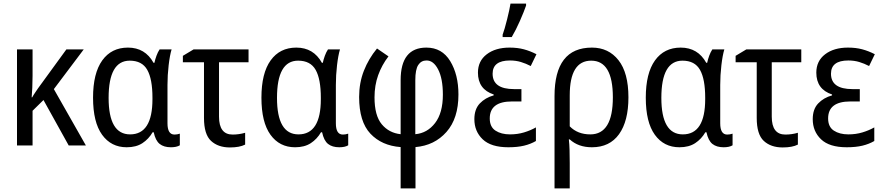

<svg xmlns="http://www.w3.org/2000/svg" viewBox="-20 -813 4939 1073"><path d="M351 -537 193 -320Q185 -308 176 -295Q167 -282 160 -269H157Q159 -291 160.5 -323Q162 -355 162 -390V-537H75V0H162V-194L223 -254L364 0H460L281 -315L448 -537Z M833 -74H839Q849 -27 872.5 -8.5Q896 10 935 10Q967 10 985 -1V-66Q970 -61 955 -61Q916 -61 916 -124V-338Q916 -393 922.5 -448.5Q929 -504 939 -537H872Q862 -522 854.5 -501.5Q847 -481 843 -462H838Q791 -547 695 -547Q603 -547 551.5 -475.5Q500 -404 500 -267Q500 -130 550.5 -60Q601 10 688 10Q741 10 776 -13Q811 -36 833 -74ZM587 -266Q587 -474 705 -474Q774 -474 803 -422.5Q832 -371 832 -267V-259Q832 -62 707 -62Q587 -62 587 -266Z M1062 -537 1002 -501V-465H1120V-154Q1120 -62 1159.5 -25.5Q1199 11 1265 11Q1319 11 1350 -5V-71Q1316 -61 1280 -61Q1204 -61 1204 -161V-465H1369V-537Z M1774 -74H1780Q1790 -27 1813.5 -8.5Q1837 10 1876 10Q1908 10 1926 -1V-66Q1911 -61 1896 -61Q1857 -61 1857 -124V-338Q1857 -393 1863.5 -448.5Q1870 -504 1880 -537H1813Q1803 -522 1795.5 -501.5Q1788 -481 1784 -462H1779Q1732 -547 1636 -547Q1544 -547 1492.5 -475.5Q1441 -404 1441 -267Q1441 -130 1491.5 -60Q1542 10 1629 10Q1682 10 1717 -13Q1752 -36 1774 -74ZM1528 -266Q1528 -474 1646 -474Q1715 -474 1744 -422.5Q1773 -371 1773 -267V-259Q1773 -62 1648 -62Q1528 -62 1528 -266Z M1987 -271Q1987 -133 2050 -66Q2113 1 2219 9V240H2302V9Q2408 0 2475 -75.5Q2542 -151 2542 -285Q2542 -396 2496 -471.5Q2450 -547 2363 -547Q2219 -547 2219 -365V-63Q2154 -70 2113.5 -118.5Q2073 -167 2073 -269Q2073 -336 2093.5 -393Q2114 -450 2151 -498L2087 -542Q2040 -485 2013.5 -417.5Q1987 -350 1987 -271ZM2455 -284Q2455 -182 2411.5 -125.5Q2368 -69 2301 -63V-365Q2301 -425 2317.5 -450Q2334 -475 2363 -475Q2402 -476 2428.5 -425Q2455 -374 2455 -284Z M2840 -606Q2863 -645 2885.5 -696Q2908 -747 2920 -782V-793H2833Q2828 -761 2814 -705Q2800 -649 2789 -619V-606ZM2853 -315Q2733 -315 2733 -401Q2733 -475 2830 -475Q2863 -475 2891 -466.5Q2919 -458 2946 -444L2978 -510Q2943 -528 2907.5 -537.5Q2872 -547 2828 -547Q2749 -547 2700 -509.5Q2651 -472 2651 -407Q2651 -314 2739 -285V-280Q2692 -267 2661.5 -235Q2631 -203 2631 -147Q2631 -79 2677.5 -34.5Q2724 10 2821 10Q2872 10 2909 1Q2946 -8 2975 -25V-101Q2945 -84 2908.5 -73Q2872 -62 2830 -62Q2781 -62 2749 -83Q2717 -104 2717 -151Q2717 -246 2841 -246H2894V-315Z M3405 -269Q3405 -62 3279 -62Q3208 -62 3164 -107V-280Q3164 -474 3284 -474Q3405 -474 3405 -269ZM3288 -547Q3079 -547 3079 -276V240H3164V98Q3164 61 3163 26Q3162 -9 3159 -34H3164Q3212 10 3288 10Q3387 10 3439.5 -63Q3492 -136 3492 -269Q3492 -406 3436.5 -476.5Q3381 -547 3288 -547Z M3922 -74H3928Q3938 -27 3961.5 -8.5Q3985 10 4024 10Q4056 10 4074 -1V-66Q4059 -61 4044 -61Q4005 -61 4005 -124V-338Q4005 -393 4011.5 -448.5Q4018 -504 4028 -537H3961Q3951 -522 3943.5 -501.5Q3936 -481 3932 -462H3927Q3880 -547 3784 -547Q3692 -547 3640.5 -475.5Q3589 -404 3589 -267Q3589 -130 3639.5 -60Q3690 10 3777 10Q3830 10 3865 -13Q3900 -36 3922 -74ZM3676 -266Q3676 -474 3794 -474Q3863 -474 3892 -422.5Q3921 -371 3921 -267V-259Q3921 -62 3796 -62Q3676 -62 3676 -266Z M4151 -537 4091 -501V-465H4209V-154Q4209 -62 4248.5 -25.5Q4288 11 4354 11Q4408 11 4439 -5V-71Q4405 -61 4369 -61Q4293 -61 4293 -161V-465H4458V-537Z M4744 -315Q4624 -315 4624 -401Q4624 -475 4721 -475Q4754 -475 4782 -466.5Q4810 -458 4837 -444L4869 -510Q4834 -528 4798.5 -537.5Q4763 -547 4719 -547Q4640 -547 4591 -509.5Q4542 -472 4542 -407Q4542 -314 4630 -285V-280Q4583 -267 4552.5 -235Q4522 -203 4522 -147Q4522 -79 4568.5 -34.5Q4615 10 4712 10Q4763 10 4800 1Q4837 -8 4866 -25V-101Q4836 -84 4799.5 -73Q4763 -62 4721 -62Q4672 -62 4640 -83Q4608 -104 4608 -151Q4608 -246 4732 -246H4785V-315Z"/></svg>

Font: Noto Sans UI SemiCondensed
Style: Regular
Weight: 400
Width: 4
Designer: Monotype Design Team
Foundry: Monotype Imaging Inc.
Version: 1.001